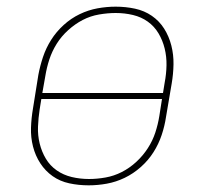

<svg xmlns="http://www.w3.org/2000/svg" viewBox="-20 -548 640 576"><path d="M246 8Q216 8 188 2Q160 -4 138 -19.5Q116 -35 101 -58Q86 -81 79 -108.5Q72 -136 73 -165Q74 -194 79 -223L95 -323Q100 -350 109 -377Q118 -404 133.5 -428.5Q149 -453 171 -473Q193 -493 219 -505.5Q245 -518 272.5 -523Q300 -528 327 -528Q357 -528 385 -522Q413 -516 435.5 -500.5Q458 -485 472.5 -462Q487 -439 494 -411.5Q501 -384 500.5 -355Q500 -326 495 -297L478 -197Q474 -170 465 -143Q456 -116 440.5 -91.5Q425 -67 402.5 -47Q380 -27 354 -14.5Q328 -2 300.5 3Q273 8 246 8ZM107 -269H469L474 -300Q479 -326 479.5 -352Q480 -378 474 -402.5Q468 -427 455.5 -448Q443 -469 423.5 -483Q404 -497 379 -503Q354 -509 327 -509Q303 -509 277 -504.5Q251 -500 228 -488Q205 -476 184.5 -457.5Q164 -439 150 -416.5Q136 -394 128 -369.5Q120 -345 116 -320ZM247 -11Q271 -11 296.5 -15.5Q322 -20 345.5 -32Q369 -44 389 -62.5Q409 -81 423.5 -103.5Q438 -126 446 -150.5Q454 -175 458 -200L466 -251H104L99 -220Q95 -194 94 -168Q93 -142 99 -117.5Q105 -93 117.5 -72Q130 -51 150 -37Q170 -23 195 -17Q220 -11 247 -11Z"/></svg>

Font: Iosevka HT Thin Extended
Style: Italic
Weight: 100
Width: 7
Italic angle: -9°
Monospace: yes
Designer: Belleve Invis
Foundry: Belleve Invis
Version: Version 32.3.0; ttfautohint (v1.8.4)